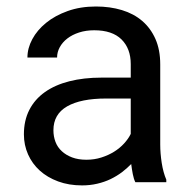

<svg xmlns="http://www.w3.org/2000/svg" viewBox="-20 -558 584 588"><path d="M394.5 0Q389.6 -9.8 386.7 -24.7Q383.8 -39.6 381.8 -55.7Q369.1 -42.5 353.3 -30.5Q337.4 -18.6 318.6 -9.5Q299.8 -0.5 277.8 4.6Q255.9 9.8 231.4 9.8Q190.9 9.8 158 -2.4Q125 -14.6 101.8 -35.6Q78.6 -56.6 65.9 -85.2Q53.2 -113.8 53.2 -146.5Q53.2 -189 69.8 -221.4Q86.4 -253.9 117.4 -275.9Q148.4 -297.9 192.4 -309.1Q236.3 -320.3 290.5 -320.3H380.4V-361.8Q380.4 -409.2 352.1 -437.3Q323.7 -465.3 268.6 -465.3Q243.2 -465.3 222.2 -458.5Q201.2 -451.7 186.3 -440.2Q171.4 -428.7 163.1 -413.6Q154.8 -398.4 154.8 -381.8H64Q64 -410.2 78.9 -438Q93.8 -465.8 121.1 -488Q148.4 -510.3 187.3 -524.2Q226.1 -538.1 273.9 -538.1Q316.9 -538.1 353.3 -527.1Q389.6 -516.1 415.5 -493.9Q441.4 -471.7 456.1 -438.5Q470.7 -405.3 470.7 -360.8V-115.2Q470.7 -88.4 475.3 -58.8Q480 -29.3 489.3 -7.8V0ZM244.6 -68.8Q269 -68.8 290.5 -75.7Q312 -82.5 329.6 -93.5Q347.2 -104.5 360.1 -118.7Q373 -132.8 380.4 -147.9V-256.3H305.2Q227.5 -256.3 185.5 -232.2Q143.6 -208 143.6 -159.2Q143.6 -140.1 149.9 -123.5Q156.2 -106.9 169.2 -95Q182.1 -83 200.9 -75.9Q219.7 -68.8 244.6 -68.8Z"/></svg>

Font: Dirooz
Style: Regular
Weight: 400
Foundry: DejaVu fonts team - Redesigned by Saber Rastikerdar
Version: Version 0.2.1